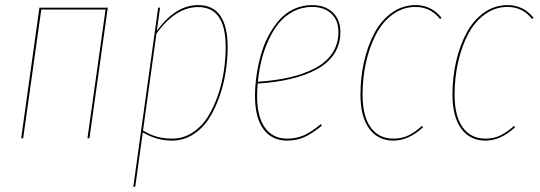

<svg xmlns="http://www.w3.org/2000/svg" viewBox="-20 -548 2142 761"><path d="M326.7 0 398.4 -510.3H143.6L71.8 0H64L136.2 -517.6H407.2L334.5 0Z M508.3 192.9 606.9 -517.6H614.3L601.6 -425.3Q674.8 -527.8 766.1 -527.8Q824.2 -527.8 853.3 -485.4Q882.3 -442.9 882.3 -362.3Q882.3 -314.5 874.8 -264.9Q867.2 -215.3 849.9 -165.5Q832.5 -115.7 807.9 -77.4Q783.2 -39.1 745.1 -14.9Q707 9.3 661.6 9.3Q600.6 9.3 545.9 -23.4L516.1 191.9ZM661.6 1.5Q706.1 1.5 742.7 -22.2Q779.3 -45.9 803.2 -84Q827.1 -122.1 843.8 -170.7Q860.4 -219.2 867.4 -267.6Q874.5 -315.9 874.5 -362.3Q874.5 -520 765.6 -520Q676.3 -520 600.1 -415L546.9 -30.8Q597.7 1.5 661.6 1.5Z M1329.1 -420.9Q1329.1 -371.6 1304 -333.7Q1278.8 -295.9 1233.2 -272Q1187.5 -248 1129.9 -234.6Q1072.3 -221.2 1001.5 -216.8Q999 -188.5 999 -167.5Q999 -85 1030.3 -41.7Q1061.5 1.5 1118.2 1.5Q1155.8 1.5 1186.3 -12.5Q1216.8 -26.4 1251.5 -56.2L1255.9 -50.3Q1219.2 -19.5 1187.7 -5.1Q1156.2 9.3 1118.2 9.3Q1057.6 9.3 1024.2 -36.1Q990.7 -81.5 990.7 -167Q990.7 -205.6 996.3 -245.6Q1002 -285.6 1012.9 -326.7Q1023.9 -367.7 1042.7 -403.6Q1061.5 -439.5 1085.7 -467.5Q1109.9 -495.6 1143.8 -511.7Q1177.7 -527.8 1217.3 -527.8Q1267.6 -527.8 1298.3 -499.3Q1329.1 -470.7 1329.1 -420.9ZM1216.8 -520.5Q1176.8 -520.5 1142.6 -502.7Q1108.4 -484.9 1085 -455.8Q1061.5 -426.8 1043.7 -387.5Q1025.9 -348.1 1016.1 -307.6Q1006.3 -267.1 1002 -224.1Q1072.3 -228.5 1128.9 -241.7Q1185.5 -254.9 1229.5 -278.1Q1273.4 -301.3 1297.4 -337.6Q1321.3 -374 1321.3 -420.9Q1321.3 -467.8 1293 -494.1Q1264.6 -520.5 1216.8 -520.5Z M1627 -527.8Q1689.9 -527.8 1730 -477.5L1724.1 -472.7Q1686.5 -520.5 1627 -520.5Q1577.6 -520.5 1537.1 -491.2Q1496.6 -461.9 1470.7 -412.6Q1444.8 -363.3 1430.9 -301.5Q1417 -239.7 1417 -172.9Q1417 -87.9 1449.2 -43.2Q1481.4 1.5 1539.6 1.5Q1572.3 1.5 1598.6 -11.2Q1625 -23.9 1652.3 -48.8L1657.2 -43.9Q1599.6 9.3 1539.6 9.3Q1478 9.3 1443.4 -38.1Q1408.7 -85.4 1408.7 -172.9Q1408.7 -241.2 1423.1 -304.2Q1437.5 -367.2 1464.4 -417.5Q1491.2 -467.8 1533.4 -497.8Q1575.7 -527.8 1627 -527.8Z M1991.7 -527.8Q2054.7 -527.8 2094.7 -477.5L2088.9 -472.7Q2051.3 -520.5 1991.7 -520.5Q1942.4 -520.5 1901.9 -491.2Q1861.3 -461.9 1835.4 -412.6Q1809.6 -363.3 1795.7 -301.5Q1781.7 -239.7 1781.7 -172.9Q1781.7 -87.9 1814 -43.2Q1846.2 1.5 1904.3 1.5Q1937 1.5 1963.4 -11.2Q1989.7 -23.9 2017.1 -48.8L2022 -43.9Q1964.4 9.3 1904.3 9.3Q1842.8 9.3 1808.1 -38.1Q1773.4 -85.4 1773.4 -172.9Q1773.4 -241.2 1787.8 -304.2Q1802.2 -367.2 1829.1 -417.5Q1856 -467.8 1898.2 -497.8Q1940.4 -527.8 1991.7 -527.8Z"/></svg>

Font: Fira Sans Compressed Eight
Style: Italic
Weight: 100
Width: 3
Italic angle: -8°
Designer: Carrois Corporate & Edenspiekermann AG
Foundry: Carrois Corporate GbR & Edenspiekermann AG
Version: Version 4.203;PS 004.203;hotconv 1.0.88;makeotf.lib2.5.64775